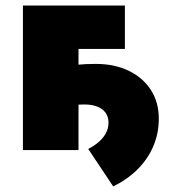

<svg xmlns="http://www.w3.org/2000/svg" viewBox="-20 -540 622 691"><path d="M387.5 131 297.5 -4Q321 -16 337.2 -30.8Q353.5 -45.5 362 -62.5Q370.5 -79.5 370.5 -98Q370.5 -129.5 347.5 -146.8Q324.5 -164 282.5 -164Q266 -164 249 -162.2Q232 -160.5 203.5 -155L201.5 -297Q229.5 -304 258.8 -307Q288 -310 324.5 -310Q392.5 -310 443.5 -285.2Q494.5 -260.5 523 -216.2Q551.5 -172 551.5 -113Q551.5 -60.5 532.2 -14.8Q513 31 476.5 68Q440 105 387.5 131ZM62.5 0V-520H429.5V-364H262.5V0Z"/></svg>

Font: Geologica Black
Style: Regular
Weight: 900
Designer: Sindre Bremnes, Frode Helland
Foundry: Monokrom Skriftforlag AS
Version: Version 1.010;gftools[0.9.28]